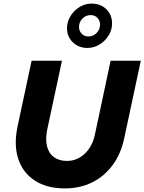

<svg xmlns="http://www.w3.org/2000/svg" viewBox="-20 -1038 804 1069"><path d="M341 11Q241 11 174 -32.5Q107 -76 81.5 -154Q56 -232 78 -335L156 -700H325L243 -317Q232 -264 241.5 -224.5Q251 -185 280 -163.5Q309 -142 353 -142Q409 -142 451.5 -182Q494 -222 508 -287L596 -700H764L672 -270Q654 -183 608 -120Q562 -57 494 -23Q426 11 341 11ZM467.2 -771Q418 -771 385.5 -802.5Q353 -834 353 -881Q353 -917 372.5 -948.5Q392 -980 423.1 -999Q454.3 -1018 490 -1018Q540.3 -1018 572.1 -986.5Q604 -955 604 -907.8Q604 -871.5 585 -840.8Q566 -810 534.5 -790.5Q503 -771 467.2 -771ZM471.8 -835Q499 -835 518 -854.5Q537 -874 537 -901Q537 -923.6 522.4 -938.8Q507.7 -954 484.6 -954Q458 -954 439 -934.6Q420 -915.2 420 -888Q420 -865.4 434.9 -850.2Q449.8 -835 471.8 -835Z"/></svg>

Font: Red Hat Text VF
Style: Italic
Weight: 400
Italic angle: -12°
Designer: Pentagram, MCKL
Foundry: Pentagram, MCKL
Version: Version 1.023